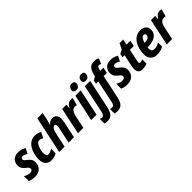

<svg xmlns="http://www.w3.org/2000/svg" viewBox="226 -2120 3714 3714"><g transform="rotate(-45 2083.0 -263.0)"><path d="M147 10Q97 10 63 2Q29 -6 1 -21V-153Q32 -133 66.5 -122Q101 -111 132 -111Q158 -111 177.5 -123Q197 -135 197 -161Q197 -178 186.5 -195.5Q176 -213 137 -241Q93 -275 76 -308.5Q59 -342 59 -383Q59 -459 106.5 -509Q154 -559 247 -559Q294 -559 335.5 -546.5Q377 -534 409 -513L355 -405Q330 -424 302 -434Q274 -444 253 -444Q233 -444 221 -433.5Q209 -423 209 -403Q209 -385 219.5 -371Q230 -357 265 -332Q306 -301 328.5 -268Q351 -235 351 -178Q351 -96 297 -43Q243 10 147 10Z M598 10Q522 10 476.5 -37.5Q431 -85 431 -176Q431 -242 446.5 -309Q462 -376 495 -432.5Q528 -489 579 -524Q630 -559 701 -559Q742 -559 776 -549.5Q810 -540 840 -521L785 -407Q767 -419 746 -427Q725 -435 704 -435Q672 -435 648.5 -410Q625 -385 610 -346.5Q595 -308 588 -267Q581 -226 581 -194Q581 -114 635 -114Q660 -114 688 -125Q716 -136 747 -157V-33Q719 -15 680 -2.5Q641 10 598 10Z M814 0 975 -760H1122L1091 -614Q1085 -584 1074.5 -550.5Q1064 -517 1055 -490H1058Q1081 -523 1111 -541Q1141 -559 1181 -559Q1239 -559 1269.5 -522Q1300 -485 1300 -425Q1300 -405 1296.5 -381.5Q1293 -358 1289 -335L1218 0H1071L1137 -312Q1142 -332 1144.5 -351.5Q1147 -371 1147 -389Q1147 -408 1138 -419.5Q1129 -431 1111 -431Q1084 -431 1061 -397.5Q1038 -364 1022 -288L961 0Z M1327 0 1443 -549H1559L1552 -462H1557Q1585 -513 1616.5 -536Q1648 -559 1694 -559Q1704 -559 1715 -557.5Q1726 -556 1737 -553L1696 -398Q1674 -407 1648 -407Q1602 -407 1572.5 -367.5Q1543 -328 1530 -268L1474 0Z M1897 -611Q1864 -611 1845.5 -625Q1827 -639 1827 -670Q1827 -707 1849.5 -736.5Q1872 -766 1919 -766Q1951 -766 1970 -752.5Q1989 -739 1989 -709Q1989 -667 1964.5 -639Q1940 -611 1897 -611ZM1688 0 1805 -549H1951L1835 0Z M2156 -611Q2123 -611 2104.5 -625Q2086 -639 2086 -670Q2086 -707 2109 -736.5Q2132 -766 2178 -766Q2210 -766 2229.5 -752.5Q2249 -739 2249 -709Q2249 -667 2224 -639Q2199 -611 2156 -611ZM1896 240Q1877 240 1857.5 238Q1838 236 1821 229V105Q1832 110 1846.5 112Q1861 114 1871 114Q1900 114 1915.5 95.5Q1931 77 1941 33L2064 -549H2210L2083 48Q2071 106 2050 149Q2029 192 1992.5 216Q1956 240 1896 240Z M2172 240Q2152 240 2133 238Q2114 236 2096 229V105Q2107 110 2121.5 112Q2136 114 2147 114Q2180 114 2193.5 92.5Q2207 71 2214 37L2313 -430H2251L2266 -505L2338 -546L2347 -586Q2357 -634 2376.5 -674.5Q2396 -715 2431.5 -740Q2467 -765 2525 -765Q2554 -765 2583 -759Q2612 -753 2638 -740L2592 -631Q2580 -637 2567.5 -640.5Q2555 -644 2543 -644Q2522 -644 2510.5 -628Q2499 -612 2494 -586L2485 -549H2572L2547 -430H2460L2357 52Q2345 109 2324 151Q2303 193 2266.5 216.5Q2230 240 2172 240Z M2673 10Q2623 10 2589 2Q2555 -6 2527 -21V-153Q2558 -133 2592.5 -122Q2627 -111 2658 -111Q2684 -111 2703.5 -123Q2723 -135 2723 -161Q2723 -178 2712.5 -195.5Q2702 -213 2663 -241Q2619 -275 2602 -308.5Q2585 -342 2585 -383Q2585 -459 2632.5 -509Q2680 -559 2773 -559Q2820 -559 2861.5 -546.5Q2903 -534 2935 -513L2881 -405Q2856 -424 2828 -434Q2800 -444 2779 -444Q2759 -444 2747 -433.5Q2735 -423 2735 -403Q2735 -385 2745.5 -371Q2756 -357 2791 -332Q2832 -301 2854.5 -268Q2877 -235 2877 -178Q2877 -96 2823 -43Q2769 10 2673 10Z M3089 10Q3028 10 2999.5 -22Q2971 -54 2971 -112Q2971 -145 2981 -192L3032 -430H2975L2990 -506L3070 -545L3127 -663H3228L3204 -549H3308L3283 -430H3179L3125 -181Q3123 -171 3121.5 -162Q3120 -153 3120 -146Q3120 -115 3151 -115Q3162 -115 3179.5 -119Q3197 -123 3216 -131V-15Q3190 -2 3155.5 4Q3121 10 3089 10Z M3491 10Q3405 10 3355.5 -40Q3306 -90 3306 -180Q3306 -249 3323 -316Q3340 -383 3375 -438Q3410 -493 3462.5 -525.5Q3515 -558 3587 -558Q3659 -558 3702 -520.5Q3745 -483 3745 -419Q3745 -324 3672 -274Q3599 -224 3469 -224H3455Q3452 -206 3452 -189Q3452 -145 3470.5 -125Q3489 -105 3526 -105Q3562 -105 3592 -114Q3622 -123 3663 -145V-35Q3622 -11 3580.5 -0.5Q3539 10 3491 10ZM3482 -326Q3554 -326 3581.5 -350Q3609 -374 3609 -407Q3609 -426 3598 -436.5Q3587 -447 3568 -447Q3539 -447 3513.5 -414.5Q3488 -382 3474 -326Z M3756 0 3872 -549H3988L3981 -462H3986Q4014 -513 4045.5 -536Q4077 -559 4123 -559Q4133 -559 4144 -557.5Q4155 -556 4166 -553L4125 -398Q4103 -407 4077 -407Q4031 -407 4001.5 -367.5Q3972 -328 3959 -268L3903 0Z"/></g></svg>

Font: Noto Sans Condensed ExtraBold
Style: Italic
Weight: 800
Width: 3
Italic angle: -12°
Designer: Monotype Design Team
Foundry: Monotype Imaging Inc.
Version: Version 2.013; ttfautohint (v1.8.4.7-5d5b)